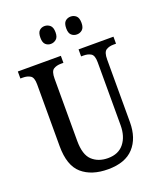

<svg xmlns="http://www.w3.org/2000/svg" viewBox="-164 -1017 955 1132"><g transform="rotate(-20 313.0 -451.0)"><path d="M317 10Q214 10 154 -42Q94 -94 94 -216V-604Q94 -647 75 -658.5Q56 -670 29 -670H13V-714H283V-670H268Q239 -670 220.5 -658Q202 -646 202 -600V-210Q202 -123 240 -87.5Q278 -52 339 -52Q405 -52 439.5 -95.5Q474 -139 474 -209V-604Q474 -647 455.5 -658.5Q437 -670 409 -670H394V-714H613V-670H597Q569 -670 550.5 -658Q532 -646 532 -600V-207Q532 -107 478.5 -48.5Q425 10 317 10ZM416 -800Q396 -800 382 -812.5Q368 -825 368 -855Q368 -887 382 -899.5Q396 -912 416 -912Q435 -912 449.5 -899.5Q464 -887 464 -855Q464 -825 449.5 -812.5Q435 -800 416 -800ZM252 -800Q233 -800 219.5 -812.5Q206 -825 206 -855Q206 -887 219.5 -899.5Q233 -912 252 -912Q271 -912 286 -899.5Q301 -887 301 -855Q301 -825 286 -812.5Q271 -800 252 -800Z"/></g></svg>

Font: Noto Serif Tamil Condensed Medium
Style: Regular
Weight: 500
Width: 3
Designer: Indian Type Foundry, Tom Grace, and the Monotype Design Team
Foundry: Monotype Imaging Inc.
Version: Version 2.004; ttfautohint (v1.8.4.7-5d5b)